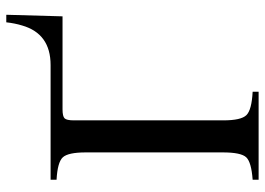

<svg xmlns="http://www.w3.org/2000/svg" viewBox="-136 -707 843 611"><g transform="rotate(-90 285.5 -401.5)"><path d="M544 -803 539 -624H243Q221 -624 214.5 -617.5Q208 -611 208 -588V-112Q208 -56 224.5 -39Q241 -22 299 -19V0H19V-19Q75 -23 90.5 -39.5Q106 -56 106 -114V-550Q106 -606 90.5 -623Q75 -640 19 -643V-662H384Q484 -662 510 -753Q517 -776 520 -803Z"/></g></svg>

Font: STIX MathJax Alphabets
Style: Regular
Weight: 400
Designer: MicroPress Inc., with final additions and corrections provided by Coen Hoffman, Elsevier (retired)
Version: Version 1.1.1